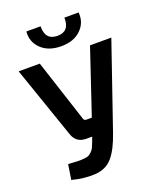

<svg xmlns="http://www.w3.org/2000/svg" viewBox="-162 -986 902 1092"><g transform="rotate(-20 289.5 -439.5)"><path d="M291 -741Q214 -741 170 -783.5Q126 -826 132 -888H218Q216 -804 291 -804Q364 -804 362 -888H448Q454 -826 410.5 -783.5Q367 -741 291 -741ZM445 -690H574L397 -175Q367 -88 329.5 -43Q292 2 228 8Q158 13 83 -7L97 -98Q136 -96 153 -95Q170 -94 191.5 -96Q213 -98 220.5 -102Q228 -106 239 -116Q250 -126 255.5 -138Q261 -150 270 -173L279 -198H243Q182 -198 163 -256L13 -690H141L264 -313Q267 -300 282 -300H314Z"/></g></svg>

Font: Exo 2 Semi Bold
Style: Regular
Weight: 600
Designer: Natanael Gama
Version: Version 1.001;PS 001.001;hotconv 1.0.88;makeotf.lib2.5.64775